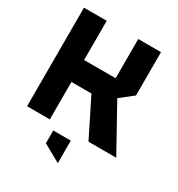

<svg xmlns="http://www.w3.org/2000/svg" viewBox="-214 -859 1127 1213"><g transform="rotate(30 350.0 -252.5)"><path d="M490 0 354 -273H208V0H42V-719H208V-433H438V-719H604V-403L510 -329L692 -1V0ZM389 214 262 143V50H390V214Z"/></g></svg>

Font: Foldit Thin
Style: Bold
Weight: 700
Version: Version 1.003